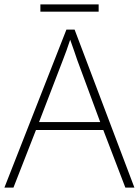

<svg xmlns="http://www.w3.org/2000/svg" viewBox="-20 -850 630 870"><path d="M427 -830H163V-797H427ZM548 0H589L318 -716H281L0 0H41L143 -261H448ZM330 -578 434 -297H157L265 -578C275 -604 288 -638 298 -670C310 -636 323 -600 330 -578Z"/></svg>

Font: Noto Sans Telugu ExtraLight
Style: Regular
Weight: 200
Designer: Jelle Bosma - Monotype Design Team
Foundry: Monotype Imaging Inc.
Version: Version 2.005